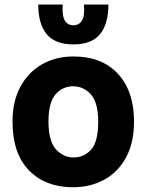

<svg xmlns="http://www.w3.org/2000/svg" viewBox="-20 -800 632 828"><path d="M295 7.5Q176 7.5 105 -65.2Q34 -138 34 -276Q34 -363 68 -426Q102 -489 161.5 -522.8Q221 -556.5 297 -556.5Q419.5 -556.5 488.8 -481.5Q558 -406.5 558 -276Q558 -184 523.5 -120.8Q489 -57.5 429.5 -25Q370 7.5 295 7.5ZM297 -121Q342.5 -121 373 -154.8Q403.5 -188.5 403.5 -276Q403.5 -357.5 371.8 -392.8Q340 -428 295.5 -428Q250 -428 219.5 -392.8Q189 -357.5 189 -276Q189 -192 221 -156.5Q253 -121 297 -121ZM296.5 -608.5Q218 -608.5 181.5 -652.5Q145 -696.5 145 -780.5H250.5Q247 -732 259.5 -711.5Q272 -691 296.5 -691Q321 -691 333.5 -711.5Q346 -732 342 -780.5H447.5Q447.5 -696.5 411.2 -652.5Q375 -608.5 296.5 -608.5Z"/></svg>

Font: Spline Sans
Style: Bold
Weight: 700
Designer: Eben Sorkin, Mirko Velimirovic
Foundry: Sorkin Type
Version: Version 1.000; ttfautohint (v1.8.3)